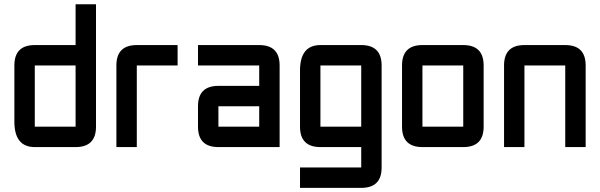

<svg xmlns="http://www.w3.org/2000/svg" viewBox="-20 -704 2872 919"><path d="M439.5 -97.7Q439.5 0 341.8 0H146.5Q48.8 0 48.8 -122.1V-390.6Q48.8 -488.3 146.5 -488.3H341.8V-683.6H439.5ZM146.5 -97.7H341.8V-390.6H146.5Z M634.8 -488.3H830.1V-390.6H634.8V0H537.1V-390.6Q537.1 -488.3 634.8 -488.3Z M1318.4 0H1025.4Q927.7 0 927.7 -97.7V-195.3Q927.7 -293 1025.4 -293H1220.7V-390.6H927.7V-488.3H1220.7Q1318.4 -488.3 1318.4 -390.6ZM1025.4 -97.7H1220.7V-195.3H1025.4Z M1709 195.3H1416V97.7H1709V0H1513.7Q1416 0 1416 -97.7V-366.2Q1416 -488.3 1513.7 -488.3H1709Q1806.6 -488.3 1806.6 -390.6V97.7Q1806.6 195.3 1709 195.3ZM1513.7 -97.7H1709V-390.6H1513.7Z M2197.3 0H2002Q1904.3 0 1904.3 -97.7V-390.6Q1904.3 -488.3 2002 -488.3H2197.3Q2294.9 -488.3 2294.9 -390.6V-97.7Q2294.9 0 2197.3 0ZM2197.3 -97.7V-390.6H2002V-97.7Z M2685.5 -390.6H2490.2V0H2392.6V-390.6Q2392.6 -488.3 2490.2 -488.3H2685.5Q2783.2 -488.3 2783.2 -390.6V0H2685.5Z"/></svg>

Font: BabelStone Runic Beorhtric
Style: Regular
Weight: 400
Designer: Andrew West
Foundry: BabelStone
Version: Version 7.004;November 9, 2023